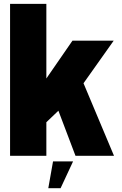

<svg xmlns="http://www.w3.org/2000/svg" viewBox="-20 -805 630 992"><path d="M280 -237.5 370 0H569L408.5 -382ZM32 0H219.5V-173.5L286.5 -237.5L407 -368.5L567.5 -595H354.5L219.5 -399.5V-785H32ZM229.5 167.5H293L357.5 29H254Z"/></svg>

Font: Anybody SemiCondensed ExtraBold
Style: Regular
Weight: 800
Width: 4
Version: Version 1.113;gftools[0.9.25]